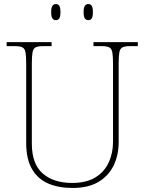

<svg xmlns="http://www.w3.org/2000/svg" viewBox="-20 -923 719 953"><path d="M340 10Q271 10 219.5 -12Q168 -34 139 -83.5Q110 -133 110 -214V-606Q110 -645 106.5 -663.5Q103 -682 91 -688Q79 -694 54 -694H13V-714H236V-694H194Q169 -694 157 -688Q145 -682 141.5 -663.5Q138 -645 138 -606V-210Q138 -110 191.5 -62.5Q245 -15 338 -15Q409 -15 453.5 -42.5Q498 -70 519.5 -116.5Q541 -163 541 -219V-606Q541 -645 537.5 -663.5Q534 -682 522 -688Q510 -694 485 -694H444V-714H664V-694H625Q600 -694 588 -688Q576 -682 572.5 -663.5Q569 -645 569 -606V-218Q569 -153 544 -101.5Q519 -50 468.5 -20Q418 10 340 10ZM418 -823Q408 -823 401.5 -831Q395 -839 395 -863Q395 -886 401.5 -894.5Q408 -903 418 -903Q429 -903 435 -894.5Q441 -886 441 -863Q441 -839 435 -831Q429 -823 418 -823ZM257 -823Q247 -823 240.5 -831Q234 -839 234 -863Q234 -886 240.5 -894.5Q247 -903 257 -903Q268 -903 274 -894.5Q280 -886 280 -863Q280 -839 274 -831Q268 -823 257 -823Z"/></svg>

Font: Noto Serif Tamil Thin
Style: Italic
Weight: 100
Italic angle: -12°
Designer: Indian Type Foundry, Tom Grace, and the Monotype Design Team
Foundry: Monotype Imaging Inc.
Version: Version 2.003; ttfautohint (v1.8.4.7-5d5b)